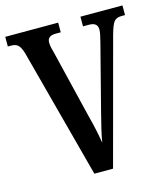

<svg xmlns="http://www.w3.org/2000/svg" viewBox="-107 -799 773 883"><g transform="rotate(-15 279.0 -357.0)"><path d="M69 -617Q60 -647 48.5 -657.5Q37 -668 17 -668H0V-714H252V-668H227Q188 -668 188 -636Q188 -625 191 -611Q194 -597 198 -584L275 -266Q285 -228 292.5 -193.5Q300 -159 305 -128Q310 -160 318 -192.5Q326 -225 336 -265L416 -576Q420 -592 423.5 -607.5Q427 -623 427 -635Q427 -668 387 -668H358V-714H558V-668H540Q517 -668 505.5 -654Q494 -640 481 -592L322 0H233Z"/></g></svg>

Font: Noto Serif Tamil ExtraCondensed SemiBold
Style: Italic
Weight: 600
Width: 2
Italic angle: -12°
Designer: Indian Type Foundry, Tom Grace, and the Monotype Design Team
Foundry: Monotype Imaging Inc.
Version: Version 2.003; ttfautohint (v1.8.4.7-5d5b)